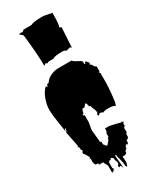

<svg xmlns="http://www.w3.org/2000/svg" viewBox="-303 -1189 1110 1379"><g transform="rotate(-30 252.0 -500.0)"><path d="M321.3 -830.1Q250 -830.1 237.8 -816.9Q222.2 -816.9 205.6 -816.9Q189 -816.9 180.2 -808.1Q180.2 -816.9 170.9 -816.9Q160.2 -806.2 155.3 -806.2Q155.3 -900.9 136.2 -1067.9Q134.8 -1069.3 129.4 -1075.7Q118.7 -1087.9 110.8 -1087.9L120.1 -1096.2L137.2 -1094.2Q148.4 -1094.2 154.3 -1105.5H220.7Q242.2 -1119.1 319.3 -1119.1Q333 -1119.1 358.9 -1113Q384.8 -1106.9 396 -1106.9Q396 -993.2 384.3 -993.2Q393.6 -984.9 401.4 -984.9L391.6 -818.4L383.8 -827.6H374.5L351.1 -820.3Q343.8 -820.3 338.9 -825.2Q334 -830.1 321.3 -830.1ZM219.2 -231.4 229 -129.9H237.8V-106.9L254.9 -85H262.7Q280.3 -104.5 290.5 -118.7Q289.1 -120.1 289.1 -123Q289.1 -126 291.5 -129.2Q293.9 -132.3 295.4 -132.3Q296.9 -132.3 299.3 -129.9V-163.1L307.6 -175.8V-198.2H343.3Q350.6 -197.3 386.2 -188.7Q421.9 -180.2 432.6 -175.8L430.2 -186L439.9 -175.8H448.7L439.9 -163.1V-141.6Q428.2 -141.6 428.2 -122.6L430.2 -101.1L419.9 -85V-62.5L410.2 -50.3H400.4Q400.4 -24.4 391.6 -16.6L380.4 -27.8Q381.3 -26.9 381.3 -23.4Q381.3 -15.1 374 -15.1L371.6 -16.6Q371.6 -3.9 369.9 0.2Q368.2 4.4 362.5 8.1Q356.9 11.7 352.5 17.6V28.3Q344.7 39.6 333.5 39.6H316.4L318.4 78.6Q319.8 101.6 307.6 119.1L299.3 106.9Q299.3 79.1 290.3 47.4Q281.2 15.6 281.2 5.9H272.9Q272.9 25.9 277.1 61.5Q281.2 97.2 281.2 115.2Q272.9 90.8 272.5 90.6Q272 90.3 269.5 90.3Q262.2 90.3 262.2 95.7Q256.8 95.7 253.9 86.9Q253.9 80.1 258.8 75.2Q263.7 70.3 263.7 67.4V50.3Q254.9 39.6 254.9 17.6L237.8 5.9L229 17.6H219.2L210.9 28.3V74.2Q213.4 77.6 217.3 84.5L210.9 91.8V95.2L193.4 104V50.3Q193.4 38.1 184.3 26.1Q175.3 14.2 175.3 5.9H140.1V-6.3H120.6Q109.4 -20 109.4 -39.3Q109.4 -58.6 110.4 -62.5H101.6L110.4 -73.7Q93.8 -106.9 81.1 -118.7V-129.9L90.3 -141.6L81.1 -152.3L81.5 -157.2Q81.5 -169.9 71.8 -186H76.7L51.8 -311L62 -327.6L51.8 -321.8Q50.3 -336.9 39.1 -405.5Q27.8 -474.1 27.8 -513.7Q27.8 -553.2 44.9 -600.8Q62 -648.4 90.3 -672.4L105 -661.1L101.6 -672.4L110.4 -683.6H120.6Q135.7 -710 168.2 -725.3Q200.7 -740.7 229 -740.7H343.3Q352.5 -727.5 376.7 -716.3Q400.9 -705.1 410.2 -694.8V-672.4H419.9V-683.6H430.2L448.7 -661.1L439.9 -650.4Q449.7 -650.4 458.7 -633.1Q467.8 -615.7 478.5 -615.7V-571.3H469.7L478.5 -559.1V-480Q478.5 -454.1 472.2 -386.2Q465.8 -318.4 459.5 -311V-299.3Q441.4 -307.6 430.9 -309.6Q420.4 -311.5 392.1 -311.5Q363.8 -311.5 356.4 -302.7Q346.7 -311.5 333 -311.5L326.2 -311L316.4 -299.3L307.6 -311L316.4 -321.8V-333.5Q316.4 -343.8 307.9 -360.8Q299.3 -377.9 299.3 -390.1H290.5Q287.6 -396.5 285.2 -407Q282.7 -417.5 280.3 -420.7Q277.8 -423.8 274.2 -423.8Q270.5 -423.8 268.1 -418Q265.6 -412.1 264.6 -412.1Q263.7 -412.1 263.7 -412.6L254.9 -402.3H237.8Q228 -377.9 228 -373Q228 -368.2 229 -367.2H219.2V-355H229V-299.3Q229 -290 224.1 -267.3Q219.2 -244.6 219.2 -231.4ZM51.8 -321.8Q61.5 -331.5 61.5 -335.2Q61.5 -338.9 61.8 -340.6Q62 -342.3 62 -344.7Q51.8 -337.4 51.8 -321.8ZM219.2 81.1V92.8L217.3 84.5ZM220.2 106 219.2 98.1V92.8Q220.2 96.7 220.2 106ZM263.7 99.6Q262.2 98.1 262.2 95.7Z"/></g></svg>

Font: Butcherman Caps
Style: Regular
Weight: 400
Version: Version 001.003